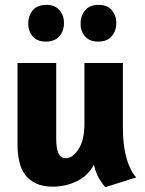

<svg xmlns="http://www.w3.org/2000/svg" viewBox="-20 -761 597 789"><path d="M327 -502H485V-241Q485 -181 493 -141Q501 -101 512 -77Q524 -48 540 -32L413 8Q404 -1 395 -15Q387 -26 379 -43.5Q371 -61 366 -84Q340 -37 294.5 -15.5Q249 6 196 6Q157 6 129.5 -6.5Q102 -19 84.5 -41.5Q67 -64 59.5 -96Q52 -128 52 -168V-502H211V-189Q211 -154 219.5 -132.5Q228 -111 251 -111Q279 -111 303 -148.5Q327 -186 327 -252ZM168 -590Q133 -590 114.5 -611.5Q96 -633 96 -663Q96 -696 114.5 -718.5Q133 -741 171 -741Q206 -741 224.5 -719Q243 -697 243 -667Q243 -634 224 -612Q205 -590 168 -590ZM383 -590Q348 -590 329.5 -611.5Q311 -633 311 -663Q311 -696 329.5 -718.5Q348 -741 386 -741Q421 -741 439.5 -719Q458 -697 458 -667Q458 -634 439 -612Q420 -590 383 -590Z"/></svg>

Font: Amaranth
Style: Bold
Weight: 700
Designer: Gesine Todt
Foundry: Gesine Todt
Version: Version 1.001